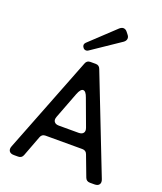

<svg xmlns="http://www.w3.org/2000/svg" viewBox="-171 -1074 997 1182"><g transform="rotate(20 327.5 -482.5)"><path d="M241 -767Q227 -785 243 -801L406 -954Q419 -965 430 -965Q445 -965 456 -951L467 -937Q478 -924 476 -910.5Q474 -897 460 -887L275 -762Q268 -757 261 -757Q248 -757 241 -767ZM32 -46 279 -678Q287 -700 310 -700H345Q368 -700 376 -678L623 -46Q631 -26 622.5 -13Q614 0 591 0H562Q538 0 530 -22L479 -157Q471 -179 447 -179H206Q182 -179 174 -157L123 -22Q115 0 91 0H64Q41 0 32.5 -13Q24 -26 32 -46ZM262 -265H391Q413 -265 422 -277.5Q431 -290 423 -311L359 -484Q346 -522 328 -522Q311 -522 296 -484L230 -311Q222 -290 231 -277.5Q240 -265 262 -265Z"/></g></svg>

Font: Higure Gothic Medium
Style: Regular
Weight: 500
Designer: Yoshimichi Ohira
Foundry: Positype
Version: Version 1.000